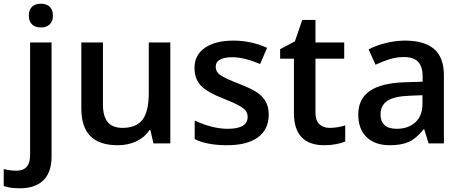

<svg xmlns="http://www.w3.org/2000/svg" viewBox="-79 -767 2473 1027"><path d="M26.9 240.2Q-24.9 240.2 -59.1 228V137.2Q-25.9 146 8.8 146Q82 146 82 63V-540H196.8V70.8Q196.8 154.3 153.1 197.3Q109.4 240.2 26.9 240.2ZM75.2 -683.1Q75.2 -713.9 92 -730.5Q108.9 -747.1 140.1 -747.1Q170.4 -747.1 187.3 -730.5Q204.1 -713.9 204.1 -683.1Q204.1 -653.8 187.3 -637Q170.4 -620.1 140.1 -620.1Q108.9 -620.1 92 -637Q75.2 -653.8 75.2 -683.1Z M741.7 0 725.6 -70.8H719.7Q695.8 -33.2 651.6 -11.7Q607.4 9.8 550.8 9.8Q452.6 9.8 404.3 -39.1Q356 -87.9 356 -187V-540H471.7V-207Q471.7 -145 497.1 -114Q522.5 -83 576.7 -83Q648.9 -83 682.9 -126.2Q716.8 -169.4 716.8 -271V-540H832V0Z M1358.4 -153.8Q1358.4 -74.7 1300.8 -32.5Q1243.2 9.8 1135.7 9.8Q1027.8 9.8 962.4 -22.9V-122.1Q1057.6 -78.1 1139.6 -78.1Q1245.6 -78.1 1245.6 -142.1Q1245.6 -162.6 1233.9 -176.3Q1222.2 -189.9 1195.3 -204.6Q1168.5 -219.2 1120.6 -237.8Q1027.3 -273.9 994.4 -310.1Q961.4 -346.2 961.4 -403.8Q961.4 -473.1 1017.3 -511.5Q1073.2 -549.8 1169.4 -549.8Q1264.6 -549.8 1349.6 -511.2L1312.5 -424.8Q1225.1 -460.9 1165.5 -460.9Q1074.7 -460.9 1074.7 -409.2Q1074.7 -383.8 1098.4 -366.2Q1122.1 -348.6 1201.7 -317.9Q1268.6 -292 1298.8 -270.5Q1329.1 -249 1343.8 -220.9Q1358.4 -192.9 1358.4 -153.8Z M1683.6 -83Q1725.6 -83 1767.6 -96.2V-9.8Q1748.5 -1.5 1718.5 4.2Q1688.5 9.8 1656.2 9.8Q1493.2 9.8 1493.2 -162.1V-453.1H1419.4V-503.9L1498.5 -545.9L1537.6 -660.2H1608.4V-540H1762.2V-453.1H1608.4V-164.1Q1608.4 -122.6 1629.2 -102.8Q1649.9 -83 1683.6 -83Z M2213.4 0 2190.4 -75.2H2186.5Q2147.5 -25.9 2107.9 -8.1Q2068.4 9.8 2006.3 9.8Q1926.8 9.8 1882.1 -33.2Q1837.4 -76.2 1837.4 -154.8Q1837.4 -238.3 1899.4 -280.8Q1961.4 -323.2 2088.4 -327.1L2181.6 -330.1V-358.9Q2181.6 -410.6 2157.5 -436.3Q2133.3 -461.9 2082.5 -461.9Q2041 -461.9 2002.9 -449.7Q1964.8 -437.5 1929.7 -420.9L1892.6 -502.9Q1936.5 -525.9 1988.8 -537.8Q2041 -549.8 2087.4 -549.8Q2190.4 -549.8 2242.9 -504.9Q2295.4 -460 2295.4 -363.8V0ZM2042.5 -78.1Q2105 -78.1 2142.8 -113Q2180.7 -147.9 2180.7 -210.9V-257.8L2111.3 -254.9Q2030.3 -252 1993.4 -227.8Q1956.5 -203.6 1956.5 -153.8Q1956.5 -117.7 1978 -97.9Q1999.5 -78.1 2042.5 -78.1Z"/></svg>

Font: Sahel SemiBold FD
Style: SemiBold-FD
Weight: 600
Foundry: Saber Rastikerdar (saber.rastikerdar@gmail.com)
Version: Version 3.3.0